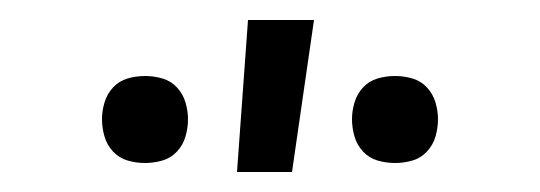

<svg xmlns="http://www.w3.org/2000/svg" viewBox="-20 -772 540 192"><path d="M217 -600 228 -752H294L272 -600ZM375 -609Q366 -609 357.5 -611.5Q349 -614 343 -620.5Q337 -627 334.5 -635.5Q332 -644 332 -653Q332 -661 334.5 -669.5Q337 -678 343 -684.5Q349 -691 357.5 -693.5Q366 -696 375 -696Q384 -696 392.5 -693.5Q401 -691 407 -684.5Q413 -678 415.5 -669.5Q418 -661 418 -653Q418 -644 415.5 -635.5Q413 -627 407 -620.5Q401 -614 392.5 -611.5Q384 -609 375 -609ZM125 -609Q116 -609 107.5 -611.5Q99 -614 93 -620.5Q87 -627 84.5 -635.5Q82 -644 82 -653Q82 -661 84.5 -669.5Q87 -678 93 -684.5Q99 -691 107.5 -693.5Q116 -696 125 -696Q134 -696 142.5 -693.5Q151 -691 157 -684.5Q163 -678 165.5 -669.5Q168 -661 168 -653Q168 -644 165.5 -635.5Q163 -627 157 -620.5Q151 -614 142.5 -611.5Q134 -609 125 -609Z"/></svg>

Font: Iosevka Curly Light
Style: Regular
Weight: 300
Monospace: yes
Designer: Belleve Invis
Foundry: Belleve Invis
Version: Version 22.1.2; ttfautohint (v1.8.4)